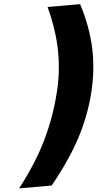

<svg xmlns="http://www.w3.org/2000/svg" viewBox="-176 -949 661 1183"><g transform="rotate(-5 155.0 -358.0)"><path d="M387.2 -357.9Q352.1 -216.8 283 -86.2Q213.9 44.4 94.2 190.9H-106.9Q5.9 45.9 72 -90.1Q138.2 -226.1 173.8 -370.1Q207 -496.6 205.6 -627.9Q204.1 -759.3 165 -907.2H366.2Q411.6 -765.1 416.7 -631.8Q421.9 -498.5 387.2 -357.9Z"/></g></svg>

Font: Sinkin Sans 900 X Black Italic
Style: Regular
Weight: 950
Italic angle: -112°
Designer: Keith Bates
Foundry: K-Type
Version: Sinkin Sans (version 1.0)  by Keith Bates   •   © 2014   www